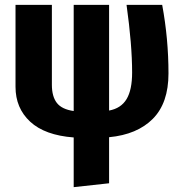

<svg xmlns="http://www.w3.org/2000/svg" viewBox="-20 -551 751 792"><path d="M430 15V205L284 221V16Q165 7 104.5 -49Q44 -105 44 -193V-531H194V-201Q194 -153 214.5 -126.5Q235 -100 284 -93V-531H430V-95Q479 -104 502 -142Q525 -180 525 -252Q525 -366 502 -531H649Q675 -391 675 -248Q675 -126 610.5 -61Q546 4 430 15Z"/></svg>

Font: Fira Sans Condensed
Style: Bold
Weight: 700
Width: 3
Designer: bBox Type GmbH & Carrois Corporate GbR & Edenspiekermann AG
Foundry: bBox Type GmbH & Carrois Corporate GbR & Edenspiekermann AG
Version: Version 4.301